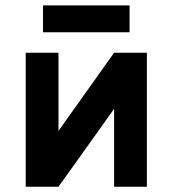

<svg xmlns="http://www.w3.org/2000/svg" viewBox="-20 -712 658 732"><path d="M78 0V-511H203V-213L415 -511H540V0H415V-297L203 0ZM144 -589V-691.5H474V-589Z"/></svg>

Font: Undotted
Style: Bold
Weight: 700
Designer: Delve Withrington, Dave Bailey, Thomas Jockin
Foundry: Delve Fonts LLC
Version: Version 4.000